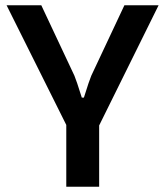

<svg xmlns="http://www.w3.org/2000/svg" viewBox="-20 -710 629 730"><path d="M583 -690 357 -233V0H232V-235L5 -690H137L263 -422Q270 -406 291 -339H299Q320 -406 327 -422L453 -690Z"/></svg>

Font: Exo 2 Semi Bold
Style: Regular
Weight: 600
Designer: Natanael Gama
Version: Version 1.001;PS 001.001;hotconv 1.0.88;makeotf.lib2.5.64775